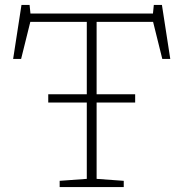

<svg xmlns="http://www.w3.org/2000/svg" viewBox="-20 -762 747 782"><path d="M176.5 -344.5V-378H333.5V-673H103.5L66 -522H33.5L67.5 -742H100.5L104 -707H603L606.5 -742H639.5L673.5 -522H641L603.5 -673H373.5V-378H530.5V-344.5H373.5V-33.5L484 -25.5V0H223V-25.5L333.5 -33.5V-344.5Z"/></svg>

Font: Newsreader 6pt ExtraLight
Style: Regular
Weight: 275
Designer: Hugues Gentile
Foundry: Production Type
Version: Version 1.003; ttfautohint (v1.8.3)